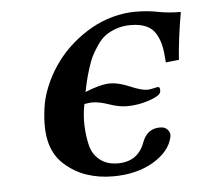

<svg xmlns="http://www.w3.org/2000/svg" viewBox="-41 -484 566 538"><g transform="rotate(-5 242.5 -215.0)"><path d="M272.9 -22.9Q330.1 -22.9 349.1 -76.2Q362.8 -113.3 399.9 -112.8Q413.1 -112.8 420.7 -103.8Q428.2 -94.7 425.8 -84Q417 -43.5 370.1 -15.6Q323.2 12.2 256.3 12.2Q216.8 12.2 182.6 0.7Q148.4 -10.7 119.6 -36.6Q90.8 -62.5 81.8 -104.7Q72.8 -147 83.5 -209Q89.8 -238.8 103.5 -268.1Q117.2 -297.4 136.5 -323.2Q155.8 -349.1 180.9 -370.8Q206.1 -392.6 234.1 -408.4Q262.2 -424.3 294.2 -433.1Q326.2 -441.9 358.9 -441.9Q392.6 -441.9 421.6 -436Q450.7 -430.2 485.4 -430.2Q472.7 -358.9 468.3 -296.9L431.2 -293Q429.7 -319.8 426 -338.1Q422.4 -356.4 413.1 -373Q403.8 -389.6 386 -397.7Q368.2 -405.8 341.3 -405.8Q319.8 -405.8 301.5 -399.4Q283.2 -393.1 270.5 -383.8Q257.8 -374.5 246.6 -357.9Q235.4 -341.3 229 -328.6Q222.7 -315.9 216.1 -294.7Q209.5 -273.4 206.8 -262Q204.1 -250.5 199.7 -230Q243.7 -248 270.5 -248Q293.5 -248 325 -234.6Q356.4 -221.2 373 -221.2Q379.9 -221.2 390.1 -223.6Q400.4 -226.1 402.8 -226.1Q410.6 -226.1 408.2 -211.9Q405.8 -201.2 375 -190.7Q344.2 -180.2 312.5 -180.2Q290 -180.2 262.7 -189.7Q235.4 -199.2 216.3 -199.2Q208.5 -199.2 193.8 -196.8Q187.5 -167 188.7 -136Q189.9 -105 196.3 -79.8Q202.6 -54.7 222.4 -38.8Q242.2 -22.9 272.9 -22.9Z"/></g></svg>

Font: Linux Libertine Slanted
Style: Semibold Slanted
Weight: 600
Designer: Philipp H. Poll
Foundry: Philipp H. Poll
Version: Version 5.1.1